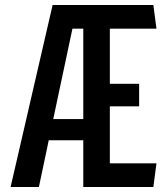

<svg xmlns="http://www.w3.org/2000/svg" viewBox="-20 -750 660 770"><path d="M314 0H595L607.5 -95H420.5V-323.5H538V-414H420.5V-635H607.5L595 -730H191L22.5 0H136L175.5 -187.5H314ZM193.5 -272.5 270.5 -635H314V-272.5Z"/></svg>

Font: Monaspace Argon Medium
Style: Regular
Weight: 500
Designer: Riley Cran & the Lettermatic Team
Foundry: Lettermatic
Version: Version 1.000 (Monaspace Argon)